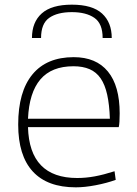

<svg xmlns="http://www.w3.org/2000/svg" viewBox="-20 -794 588 823"><path d="M117 -631Q117 -699 159 -736.5Q201 -774 288 -774Q376 -774 417.5 -736Q459 -698 459 -631H420Q420 -693 384.5 -717.5Q349 -742 288 -742Q226 -742 191 -717.5Q156 -693 156 -631ZM305 9Q183 9 120.5 -59Q58 -127 58 -260Q58 -401 119 -475Q180 -549 296 -549Q392 -549 442.5 -487.5Q493 -426 493 -308Q493 -287 492 -272Q491 -257 489 -249H100Q106 -31 311 -31Q348 -31 386 -38Q424 -45 471 -60L476 -23Q437 -9 390 0Q343 9 305 9ZM295 -510Q201 -510 153 -453.5Q105 -397 100 -285H451Q449 -345 439.5 -388Q430 -431 411.5 -458Q393 -485 364 -497.5Q335 -510 295 -510Z"/></svg>

Font: Encode Sans Wide
Style: Thin
Weight: 100
Designer: Pablo Impallari, Andres Torresi
Foundry: Pablo Impallari, Andres Torresi
Version: Version 1.000; ttfautohint (v1.00) -l 8 -r 50 -G 200 -x 14 -